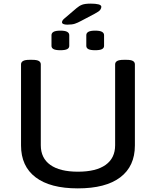

<svg xmlns="http://www.w3.org/2000/svg" viewBox="-20 -1032 860 1059"><path d="M409 7Q257 7 176.5 -54Q96 -115 96 -230V-677Q96 -689 107 -695.5Q118 -702 142 -702H158Q184 -702 194.5 -695.5Q205 -689 205 -677V-231Q205 -160 257.5 -122.5Q310 -85 410 -85Q510 -85 562.5 -122.5Q615 -160 615 -231V-677Q615 -689 626 -695.5Q637 -702 662 -702H678Q703 -702 713.5 -695.5Q724 -689 724 -677V-230Q724 -115 643.5 -54Q563 7 409 7ZM505 -755Q479 -755 467.5 -761Q456 -767 456 -779V-838Q456 -850 467.5 -856.5Q479 -863 505 -863Q531 -863 542.5 -856.5Q554 -850 554 -838V-779Q554 -767 542.5 -761Q531 -755 505 -755ZM313 -755Q287 -755 275.5 -761Q264 -767 264 -779V-838Q264 -850 275.5 -856.5Q287 -863 313 -863Q339 -863 350.5 -856.5Q362 -850 362 -838V-779Q362 -767 350.5 -761Q339 -755 313 -755ZM351 -896Q337 -896 329.5 -899.5Q322 -903 322 -909Q322 -913 324.5 -918Q327 -923 334 -929L402 -987Q417 -1000 433 -1006Q449 -1012 481 -1012Q507 -1012 523 -1008Q539 -1004 539 -994Q539 -987 533 -978Q527 -969 502 -956L428 -917Q408 -906 392.5 -901Q377 -896 351 -896Z"/></svg>

Font: Asap Expanded Medium
Style: Regular
Weight: 500
Width: 7
Designer: Pablo Cosgaya
Foundry: Omnibus-Type
Version: Version 3.001